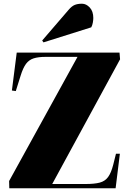

<svg xmlns="http://www.w3.org/2000/svg" viewBox="-20 -1013 688 1033"><path d="M626 -694 261 -23H440Q488 -23 516.5 -30.5Q545 -38 561.5 -60.5Q578 -83 589 -126L604 -186H625L602 0H30L29 -39L397 -707H225Q186 -707 161 -699Q136 -691 120 -669.5Q104 -648 91 -606L65 -523L44 -526L70 -730H623ZM349 -960Q366 -980 382 -986.5Q398 -993 421 -993Q444 -993 463 -972.5Q482 -952 482 -916Q482 -906 479.5 -891.5Q477 -877 471 -866L214 -785L207 -795Z"/></svg>

Font: Literata 72pt Black
Style: Italic
Weight: 900
Italic angle: -2°
Designer: Latin by Veronika Burian and Jose Scaglione. Greek by Irene Vlachou. Cyrillic by Vera Evstafieva
Foundry: TypeTogether
Version: Version 3.002